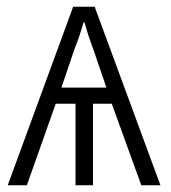

<svg xmlns="http://www.w3.org/2000/svg" viewBox="-20 -552 508 572"><path d="M262 -532H198L3 0H60L146 -243H205V0H257V-243H313L401 0H458ZM229 -485H232C238 -462 246 -437 258 -405L297 -291H163L202 -406C214 -436 221 -458 229 -485Z"/></svg>

Font: Noto Sans SemiCondensed Light
Style: Regular
Weight: 300
Width: 4
Designer: Monotype Design Team
Foundry: Monotype Imaging Inc.
Version: Version 2.013